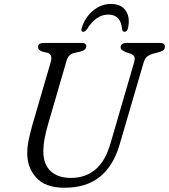

<svg xmlns="http://www.w3.org/2000/svg" viewBox="-20 -912 834 948"><path d="M526 -205.5 641.5 -602Q647 -620 644 -630.2Q641 -640.5 623 -647.5L603 -654Q589 -660 582.2 -665Q575.5 -670 575.5 -678.5Q576 -700 605.5 -700H770Q794 -700 794 -682Q794 -671 788.5 -665.5Q783 -660 765 -654.5L736 -647Q717 -641.5 706 -632.2Q695 -623 688.5 -601L570.5 -198Q539.5 -92.5 472.8 -38.8Q406 15 298.5 15Q204 15 159 -34.8Q114 -84.5 114.5 -157Q114.5 -188 122.5 -225.5Q130.5 -263 141 -299L231 -607.5Q235.5 -623 232 -635.2Q228.5 -647.5 214 -651.5L191 -656.5Q177.5 -661.5 172.5 -666.8Q167.5 -672 168 -681Q168 -700 199 -700H382.5Q406.5 -700 406 -683Q406 -665 375.5 -657L346.5 -650.5Q331.5 -646.5 322.5 -637.8Q313.5 -629 308.5 -611.5L217.5 -299Q194 -219.5 194 -166Q194 -100.5 230.2 -67Q266.5 -33.5 330.5 -33.5Q401 -33.5 450.5 -74.5Q500 -115.5 526 -205.5ZM515 -840Q453.5 -840 409 -767Q399.5 -755 391.5 -755Q377.5 -755 383.5 -773.5Q399.5 -826.5 439.5 -859.5Q479.5 -892.5 528.5 -892.5Q578 -892.5 600.8 -859.5Q623.5 -826.5 612 -773.5Q608 -755 594.5 -755Q586 -755 583 -767Q576.5 -840 515 -840Z"/></svg>

Font: Fraunces 9pt SuperSoft Light
Style: Italic
Weight: 300
Italic angle: -16°
Version: Version 1.000;[b76b70a41]